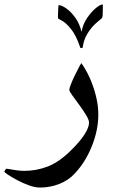

<svg xmlns="http://www.w3.org/2000/svg" viewBox="-93 -553 518 870"><path d="M352.5 -34.2Q352.5 36.6 323 109.9Q293.5 183.1 244.6 234.4Q217.3 264.2 175.5 280.5Q133.8 296.9 87.9 296.9Q65.9 296.9 38.3 286.9Q10.7 276.9 -14.6 263.4Q-40 250 -56.6 238.8Q-73.2 227.5 -73.2 225.1Q-73.2 221.7 -69.3 216.6Q-65.4 211.4 -62.5 211.4Q-61 211.4 -47.9 213.9Q-34.7 216.3 -16.6 218.8Q1.5 221.2 16.6 221.2Q71.8 221.2 122.8 201.7Q173.8 182.1 226.1 130.9Q269.5 88.4 290 56.2Q310.5 23.9 310.5 2.9Q310.5 -9.8 297.1 -31.7Q283.7 -53.7 265.9 -77.9Q248 -102.1 234.6 -120.8Q221.2 -139.6 221.2 -145.5Q221.2 -153.8 228.8 -172.6Q236.3 -191.4 246.6 -212.6Q256.8 -233.9 265.4 -249.5Q273.9 -265.1 275.4 -267.1Q295.9 -239.3 313.5 -200.2Q331.1 -161.1 341.8 -117.9Q352.5 -74.7 352.5 -34.2ZM373 -529.8Q373 -527.8 372.8 -516.4Q372.6 -504.9 372.6 -497.1Q372.6 -481 370.8 -475.3Q369.1 -469.7 366.2 -468.3Q356 -460.9 337.4 -443.6Q318.8 -426.3 302.5 -399.4Q286.1 -372.6 281.7 -337.9Q280.8 -335 276.4 -335Q271 -335 270.5 -337.9Q251.5 -394 228.5 -421.9Q205.6 -449.7 188.7 -458.7Q171.9 -467.8 170.9 -468.3Q169.4 -470.2 169.7 -485.6Q169.9 -501 170.9 -515.6Q171.9 -530.3 173.3 -529.8Q187 -529.3 208.3 -514.2Q229.5 -499 248.8 -471.9Q268.1 -444.8 276.4 -408.7Q283.2 -444.8 302.5 -472.7Q321.8 -500.5 341.6 -516.6Q361.3 -532.7 371.1 -532.7Q373 -532.7 373 -529.8Z"/></svg>

Font: Scheherazade New SemiBold
Style: Regular
Weight: 600
Designer: SIL International
Foundry: SIL International
Version: Version 4.000